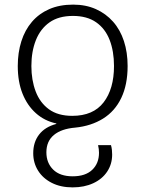

<svg xmlns="http://www.w3.org/2000/svg" viewBox="-20 -562 630 832"><path d="M297 -542Q352 -542 395.5 -522.5Q439 -503 470 -468Q501 -433 517 -384Q533 -335 533 -276Q533 -195 505.5 -137.5Q478 -80 426.5 -48Q375 -16 306 -9Q246 -4 213.5 23Q181 50 181 98Q181 144 210.5 173Q240 202 295 202Q350 202 379.5 174Q409 146 409 100Q409 92 408 84Q407 76 405 67H461Q464 78 465 88Q466 98 466 108Q466 149 444.5 181.5Q423 214 384 232Q345 250 295 250Q243 250 204.5 230.5Q166 211 145 177.5Q124 144 124 102Q124 54 149.5 21Q175 -12 224 -25V-27Q173 -38 135.5 -71.5Q98 -105 77.5 -156.5Q57 -208 57 -276Q57 -334 72.5 -383Q88 -432 118.5 -467.5Q149 -503 193.5 -522.5Q238 -542 297 -542ZM296 -493Q234 -493 194.5 -465Q155 -437 135.5 -388Q116 -339 116 -276Q116 -215 134.5 -166Q153 -117 192 -88.5Q231 -60 293 -60Q384 -60 429 -118.5Q474 -177 474 -276Q474 -340 455 -389Q436 -438 396.5 -465.5Q357 -493 296 -493Z"/></svg>

Font: Noto Sans Georgian Light
Style: Regular
Weight: 300
Version: Version 2.002